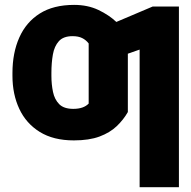

<svg xmlns="http://www.w3.org/2000/svg" viewBox="-20 -573 794 797"><path d="M722.7 -545.9V204.1H559.6V-367.2L510.7 -350.1V-107.9Q492.7 -76.2 464.6 -49.3Q436.5 -22.5 393.3 -6.3Q350.1 9.8 286.6 9.8Q201.7 9.8 145 -25.4Q88.4 -60.5 60.1 -121.1Q31.7 -181.6 31.7 -258.3V-270Q31.7 -353.5 60.1 -417.2Q88.4 -481 145 -516.8Q201.7 -552.7 287.6 -552.7Q344.2 -552.7 388.4 -531.7Q432.6 -510.7 462.9 -481.9L613.8 -545.9ZM284.2 -121.1Q327.1 -121.1 348.1 -143.1V-296.4V-392.6Q336.9 -407.2 321 -415Q305.2 -422.9 281.2 -422.9Q243.2 -422.9 224.4 -402.1Q205.6 -381.3 199.5 -346.7Q193.4 -312 193.4 -270V-258.3Q193.4 -222.7 200 -191.4Q206.5 -160.2 225.8 -140.6Q245.1 -121.1 284.2 -121.1Z"/></svg>

Font: Inter Display ExtraBold
Style: Regular
Weight: 800
Designer: Rasmus Andersson
Foundry: rsms
Version: Version 4.000;git-a52131595